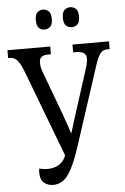

<svg xmlns="http://www.w3.org/2000/svg" viewBox="-64 -953 655 1006"><g transform="rotate(-5 264.0 -450.0)"><path d="M175 10Q148 10 127.5 -6Q107 -22 107 -62Q107 -67 107.5 -72.5Q108 -78 109 -82Q132 -76 153 -76Q183 -76 208 -89Q233 -102 246 -130L250 -139L77 -595Q64 -630 48 -651.5Q32 -673 5 -673H-3V-714H222V-673H206Q161 -673 161 -636Q161 -610 170 -587L256 -355Q264 -332 269.5 -316.5Q275 -301 280 -286.5Q285 -272 292 -250Q299 -272 303.5 -286.5Q308 -301 312.5 -316.5Q317 -332 325 -355L398 -583Q408 -613 408 -636Q408 -673 354 -673H339V-714H531V-673H518Q495 -673 482 -656.5Q469 -640 454 -595L320 -184Q295 -107 272.5 -64.5Q250 -22 226.5 -6Q203 10 175 10ZM344 -805Q326 -805 313.5 -816.5Q301 -828 301 -857Q301 -887 313.5 -898.5Q326 -910 344 -910Q361 -910 373.5 -898.5Q386 -887 386 -857Q386 -828 373.5 -816.5Q361 -805 344 -805ZM200 -805Q183 -805 171 -816.5Q159 -828 159 -857Q159 -887 171 -898.5Q183 -910 200 -910Q217 -910 230 -898.5Q243 -887 243 -857Q243 -828 230 -816.5Q217 -805 200 -805Z"/></g></svg>

Font: Noto Serif ExtraCondensed
Style: Regular
Weight: 400
Width: 2
Designer: Monotype Design Team
Foundry: Monotype Imaging Inc.
Version: Version 2.015